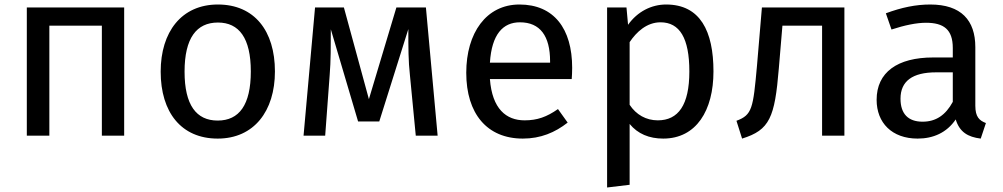

<svg xmlns="http://www.w3.org/2000/svg" viewBox="-20 -602 4449 852"><path d="M432 0H531V-569H99V0H199V-488H432Z M947 -582C785 -582 693 -460 693 -284C693 -104 784 13 946 13C1107 13 1200 -109 1200 -285C1200 -465 1109 -582 947 -582ZM947 -502C1041 -502 1093 -433 1093 -285C1093 -136 1041 -67 946 -67C851 -67 799 -136 799 -284C799 -433 852 -502 947 -502Z M1870 -569H1739L1617 -162L1506 -569H1378L1327 0H1423L1443 -270C1448 -329 1448 -401 1448 -472L1569 -63H1663L1792 -473C1792 -388 1792 -332 1799 -269L1825 0H1922Z M2519 -301C2519 -475 2438 -582 2285 -582C2138 -582 2049 -456 2049 -279C2049 -98 2141 13 2300 13C2379 13 2443 -14 2499 -58L2456 -118C2406 -83 2364 -68 2308 -68C2226 -68 2164 -119 2154 -251H2517C2518 -264 2519 -282 2519 -301ZM2421 -324H2154C2162 -450 2212 -503 2287 -503C2377 -503 2421 -442 2421 -330Z M2936 -582C2871 -582 2809 -551 2767 -492L2760 -569H2674V230L2774 218V-52C2810 -8 2861 13 2923 13C3070 13 3146 -112 3146 -285C3146 -464 3087 -582 2936 -582ZM2899 -68C2847 -68 2803 -93 2774 -137V-415C2804 -460 2850 -503 2911 -503C2996 -503 3039 -433 3039 -285C3039 -136 2990 -68 2899 -68Z M3361 -569 3339 -309C3322 -121 3318 -92 3248 -66L3273 13C3396 -25 3418 -81 3436 -298L3452 -488H3628V0H3727V-569Z M4308 -133V-393C4308 -512 4245 -582 4108 -582C4044 -582 3981 -569 3911 -543L3936 -471C3994 -490 4047 -501 4089 -501C4168 -501 4208 -471 4208 -389V-347H4121C3962 -347 3870 -281 3870 -159C3870 -57 3938 13 4052 13C4121 13 4181 -13 4221 -72C4238 -16 4275 6 4332 13L4355 -56C4326 -67 4308 -83 4308 -133ZM4074 -62C4010 -62 3976 -97 3976 -164C3976 -242 4029 -281 4134 -281H4208V-150C4176 -91 4133 -62 4074 -62Z"/></svg>

Font: Glow Sans SC Normal Medium
Style: Regular
Weight: 600
Designer: Ryoko NISHIZUKA (kana, bopomofo & ideographs); Paul D. Hunt (Latin, Greek & Cyrillic); Sandoll Communications, Soo-young
Version: Version 0.93